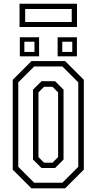

<svg xmlns="http://www.w3.org/2000/svg" viewBox="-20 -1036 531 1056"><path d="M153 0 50 -103V-597L153 -700H338L441 -597V-103L338 0ZM168 -31H323L410.5 -118.5V-583L323 -670.5H168L80.5 -583V-118.5ZM208.5 -112 161.5 -158.5V-543L208.5 -589.5H283L329.5 -543V-158.5L283 -112ZM222 -141.5H269L299.5 -172V-528L269 -558.5H222L191.5 -528V-172ZM297 -726V-831H403V-726ZM89 -726V-831H195V-726ZM114 -750.5H169.5V-806.5H114ZM322.5 -750.5H377.5V-806.5H322.5ZM87.5 -887.5V-1015.5H403.5V-887.5ZM118.5 -915H374.5V-986.5H118.5Z"/></svg>

Font: Tourney Condensed Light
Style: Regular
Weight: 300
Width: 3
Designer: Tyler Finck
Foundry: Etcetera Type Co
Version: Version 1.010; ttfautohint (v1.8.3)